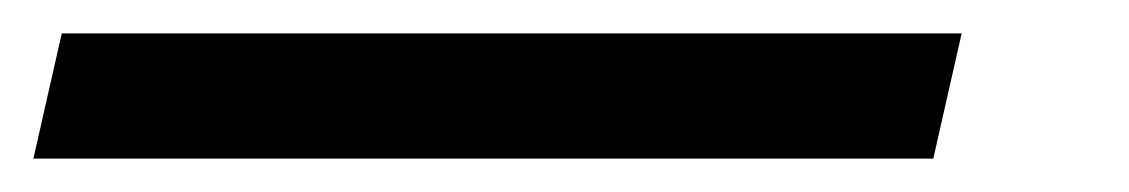

<svg xmlns="http://www.w3.org/2000/svg" viewBox="-117 77 676 115"><path d="M459 97 442 172H-97L-80 97Z"/></svg>

Font: Elaine Sans
Style: Italic
Weight: 400
Italic angle: -13°
Designer: Wei Huang
Foundry: Wei Huang
Version: Version 2.001;December 24, 2019;FontCreator 12.0.0.2547 64-b